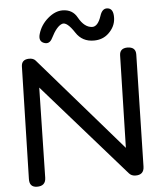

<svg xmlns="http://www.w3.org/2000/svg" viewBox="-65 -1054 926 1129"><g transform="rotate(-5 398.5 -490.0)"><path d="M647.5 -161.6 163.6 -719.2Q150.9 -733.9 125 -733.4Q81.1 -732.4 80.1 -690.9L63.5 -29.3Q62 19.5 106.4 20.5Q158.7 21.5 159.7 -28.3L170.9 -559.1L651.9 -11.2Q665.5 4.4 687.5 5.4Q740.2 7.3 741.2 -43.5L756.3 -703.1Q757.3 -748.5 706.5 -748.5Q662.1 -747.6 661.1 -706.1ZM271 -841.8Q305.2 -910.2 337.9 -920.9Q366.2 -930.2 410.2 -862.8Q446.8 -806.2 516.1 -806.6Q567.4 -806.6 602.1 -838.9Q643.1 -877.4 645 -927.7Q647.5 -986.8 608.4 -988.3Q579.6 -989.7 566.4 -948.2Q545.9 -885.7 511.7 -887.2Q466.3 -889.2 432.6 -949.7Q405.8 -999 347.2 -999.5Q302.7 -1000 259.3 -962.4Q216.3 -925.3 201.2 -873Q189.5 -833 218.3 -819.8Q252.4 -804.7 271 -841.8Z"/></g></svg>

Font: Comic Relief
Style: Regular
Weight: 400
Designer: Jeff Davis
Foundry: Loudifier
Version: Version 1.200; ttfautohint (v1.8.4.7-5d5b)